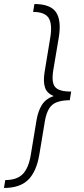

<svg xmlns="http://www.w3.org/2000/svg" viewBox="-46 -785 416 949"><path d="M-26.4 144 -20 105Q37.6 105 66.7 75.2Q95.7 45.4 106.4 -21L134.8 -192.4Q142.6 -237.8 161.6 -267.3Q180.7 -296.9 219.2 -310.5Q185.1 -324.2 176 -353.8Q167 -383.3 174.3 -428.2L202.6 -600.1Q213.4 -666.5 194.3 -696.3Q175.3 -726.1 117.7 -726.1L124 -765.1Q203.1 -765.1 230.7 -724.9Q258.3 -684.6 244.6 -600.1L217.3 -438Q207.5 -378.4 226.1 -355.5Q244.6 -332.5 304.2 -332.5H305.7L304.2 -322.8L298.8 -289.6H298.3Q237.8 -289.1 211.4 -265.9Q185.1 -242.7 175.3 -183.1L148.4 -21Q134.3 63 93.5 103.5Q52.7 144 -26.4 144Z"/></svg>

Font: Inter Display Extra Light
Style: Italic
Weight: 200
Italic angle: -9.39999°
Designer: Rasmus Andersson
Foundry: rsms
Version: Version 4.000;git-4fc901f